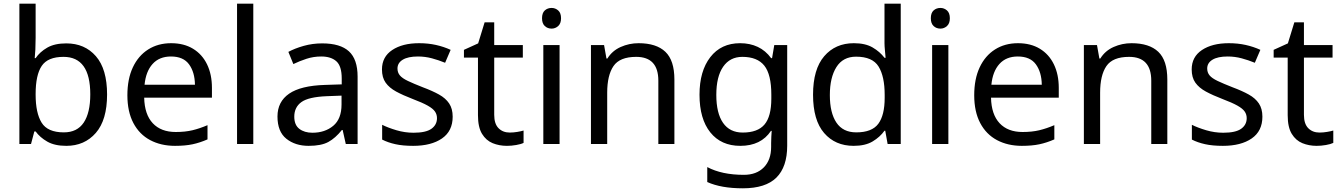

<svg xmlns="http://www.w3.org/2000/svg" viewBox="-20 -780 7264 1040"><path d="M173 -575Q173 -541 171.5 -511.5Q170 -482 168 -465H173Q196 -499 236 -522Q276 -545 339 -545Q439 -545 499.5 -475.5Q560 -406 560 -268Q560 -130 499 -60Q438 10 339 10Q276 10 236 -13Q196 -36 173 -68H166L148 0H85V-760H173ZM324 -472Q239 -472 206 -423Q173 -374 173 -271V-267Q173 -168 205.5 -115.5Q238 -63 326 -63Q398 -63 433.5 -116Q469 -169 469 -269Q469 -472 324 -472Z M907 -546Q976 -546 1025.5 -516Q1075 -486 1101.5 -431.5Q1128 -377 1128 -304V-251H761Q763 -160 807.5 -112.5Q852 -65 932 -65Q983 -65 1022.5 -74.5Q1062 -84 1104 -102V-25Q1063 -7 1023 1.5Q983 10 928 10Q852 10 793.5 -21Q735 -52 702.5 -113.5Q670 -175 670 -264Q670 -352 699.5 -415Q729 -478 782.5 -512Q836 -546 907 -546ZM906 -474Q843 -474 806.5 -433.5Q770 -393 763 -321H1036Q1035 -389 1004 -431.5Q973 -474 906 -474Z M1352 0H1264V-760H1352Z M1725 -545Q1823 -545 1870 -502Q1917 -459 1917 -365V0H1853L1836 -76H1832Q1797 -32 1758.5 -11Q1720 10 1652 10Q1579 10 1531 -28.5Q1483 -67 1483 -149Q1483 -229 1546 -272.5Q1609 -316 1740 -320L1831 -323V-355Q1831 -422 1802 -448Q1773 -474 1720 -474Q1678 -474 1640 -461.5Q1602 -449 1569 -433L1542 -499Q1577 -518 1625 -531.5Q1673 -545 1725 -545ZM1751 -259Q1651 -255 1612.5 -227Q1574 -199 1574 -148Q1574 -103 1601.5 -82Q1629 -61 1672 -61Q1740 -61 1785 -98.5Q1830 -136 1830 -214V-262Z M2432 -148Q2432 -70 2374 -30Q2316 10 2218 10Q2162 10 2121.5 1Q2081 -8 2050 -24V-104Q2082 -88 2127.5 -74.5Q2173 -61 2220 -61Q2287 -61 2317 -82.5Q2347 -104 2347 -140Q2347 -160 2336 -176Q2325 -192 2296.5 -208Q2268 -224 2215 -244Q2163 -264 2126 -284Q2089 -304 2069 -332Q2049 -360 2049 -404Q2049 -472 2104.5 -509Q2160 -546 2250 -546Q2299 -546 2341.5 -536.5Q2384 -527 2421 -510L2391 -440Q2357 -454 2320 -464Q2283 -474 2244 -474Q2190 -474 2161.5 -456.5Q2133 -439 2133 -409Q2133 -387 2146 -371.5Q2159 -356 2189.5 -341.5Q2220 -327 2271 -307Q2322 -288 2358 -268Q2394 -248 2413 -219.5Q2432 -191 2432 -148Z M2741 -62Q2761 -62 2782 -65.5Q2803 -69 2816 -73V-6Q2802 1 2776 5.5Q2750 10 2726 10Q2684 10 2648.5 -4.5Q2613 -19 2591 -55Q2569 -91 2569 -156V-468H2493V-510L2570 -545L2605 -659H2657V-536H2812V-468H2657V-158Q2657 -109 2680.5 -85.5Q2704 -62 2741 -62Z M2968 -737Q2988 -737 3003.5 -723.5Q3019 -710 3019 -681Q3019 -653 3003.5 -639Q2988 -625 2968 -625Q2946 -625 2931 -639Q2916 -653 2916 -681Q2916 -710 2931 -723.5Q2946 -737 2968 -737ZM3011 -536V0H2923V-536Z M3439 -546Q3535 -546 3584 -499.5Q3633 -453 3633 -349V0H3546V-343Q3546 -472 3426 -472Q3337 -472 3303 -422Q3269 -372 3269 -278V0H3181V-536H3252L3265 -463H3270Q3296 -505 3342 -525.5Q3388 -546 3439 -546Z M3989 -546Q4042 -546 4084.5 -526Q4127 -506 4157 -465H4162L4174 -536H4244V9Q4244 124 4185.5 182Q4127 240 4004 240Q3886 240 3811 206V125Q3890 167 4009 167Q4078 167 4117.5 126.5Q4157 86 4157 16V-5Q4157 -17 4158 -39.5Q4159 -62 4160 -71H4156Q4102 10 3990 10Q3886 10 3827.5 -63Q3769 -136 3769 -267Q3769 -395 3827.5 -470.5Q3886 -546 3989 -546ZM4001 -472Q3934 -472 3897 -418.5Q3860 -365 3860 -266Q3860 -167 3896.5 -114.5Q3933 -62 4003 -62Q4084 -62 4121 -105.5Q4158 -149 4158 -246V-267Q4158 -377 4120 -424.5Q4082 -472 4001 -472Z M4604 10Q4504 10 4444 -59.5Q4384 -129 4384 -267Q4384 -405 4444.5 -475.5Q4505 -546 4605 -546Q4667 -546 4706.5 -523Q4746 -500 4771 -467H4777Q4776 -480 4773.5 -505.5Q4771 -531 4771 -546V-760H4859V0H4788L4775 -72H4771Q4747 -38 4707 -14Q4667 10 4604 10ZM4618 -63Q4703 -63 4737.5 -109.5Q4772 -156 4772 -250V-266Q4772 -366 4739 -419.5Q4706 -473 4617 -473Q4546 -473 4510.5 -416.5Q4475 -360 4475 -265Q4475 -169 4510.5 -116Q4546 -63 4618 -63Z M5074 -737Q5094 -737 5109.5 -723.5Q5125 -710 5125 -681Q5125 -653 5109.5 -639Q5094 -625 5074 -625Q5052 -625 5037 -639Q5022 -653 5022 -681Q5022 -710 5037 -723.5Q5052 -737 5074 -737ZM5117 -536V0H5029V-536Z M5494 -546Q5563 -546 5612.5 -516Q5662 -486 5688.5 -431.5Q5715 -377 5715 -304V-251H5348Q5350 -160 5394.5 -112.5Q5439 -65 5519 -65Q5570 -65 5609.5 -74.5Q5649 -84 5691 -102V-25Q5650 -7 5610 1.5Q5570 10 5515 10Q5439 10 5380.5 -21Q5322 -52 5289.5 -113.5Q5257 -175 5257 -264Q5257 -352 5286.5 -415Q5316 -478 5369.5 -512Q5423 -546 5494 -546ZM5493 -474Q5430 -474 5393.5 -433.5Q5357 -393 5350 -321H5623Q5622 -389 5591 -431.5Q5560 -474 5493 -474Z M6109 -546Q6205 -546 6254 -499.5Q6303 -453 6303 -349V0H6216V-343Q6216 -472 6096 -472Q6007 -472 5973 -422Q5939 -372 5939 -278V0H5851V-536H5922L5935 -463H5940Q5966 -505 6012 -525.5Q6058 -546 6109 -546Z M6818 -148Q6818 -70 6760 -30Q6702 10 6604 10Q6548 10 6507.5 1Q6467 -8 6436 -24V-104Q6468 -88 6513.5 -74.5Q6559 -61 6606 -61Q6673 -61 6703 -82.5Q6733 -104 6733 -140Q6733 -160 6722 -176Q6711 -192 6682.5 -208Q6654 -224 6601 -244Q6549 -264 6512 -284Q6475 -304 6455 -332Q6435 -360 6435 -404Q6435 -472 6490.5 -509Q6546 -546 6636 -546Q6685 -546 6727.5 -536.5Q6770 -527 6807 -510L6777 -440Q6743 -454 6706 -464Q6669 -474 6630 -474Q6576 -474 6547.5 -456.5Q6519 -439 6519 -409Q6519 -387 6532 -371.5Q6545 -356 6575.5 -341.5Q6606 -327 6657 -307Q6708 -288 6744 -268Q6780 -248 6799 -219.5Q6818 -191 6818 -148Z M7127 -62Q7147 -62 7168 -65.5Q7189 -69 7202 -73V-6Q7188 1 7162 5.5Q7136 10 7112 10Q7070 10 7034.5 -4.5Q6999 -19 6977 -55Q6955 -91 6955 -156V-468H6879V-510L6956 -545L6991 -659H7043V-536H7198V-468H7043V-158Q7043 -109 7066.5 -85.5Q7090 -62 7127 -62Z"/></svg>

Font: Noto Sans Yi
Style: Regular
Weight: 400
Designer: Monotype Design Team
Foundry: Monotype Imaging Inc.
Version: Version 2.002; ttfautohint (v1.8.4.7-5d5b)